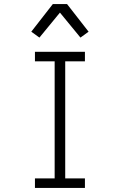

<svg xmlns="http://www.w3.org/2000/svg" viewBox="-20 -925 590 945"><path d="M152 0V-47H249V-623H152V-670H398V-623H301V-47H398V0ZM174 -740 134 -769 240 -905H310L416 -769L376 -740L275 -863Z"/></svg>

Font: Lode Dark
Style: Regular
Weight: 400
Monospace: yes
Designer: Belleve Invis
Foundry: Belleve Invis
Version: Version 29.2.0; ttfautohint (v1.8.3)